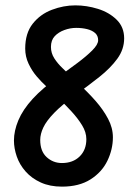

<svg xmlns="http://www.w3.org/2000/svg" viewBox="-20 -695 521 716"><path d="M211 -87Q252 -87 277 -111.5Q302 -136 302 -176Q302 -202 286 -228Q270 -254 246.5 -279.5Q223 -305 201 -326L179 -347Q169 -358 151.5 -374Q134 -390 116.5 -410.5Q99 -431 86.5 -457.5Q74 -484 74 -514Q74 -571 102 -606.5Q130 -642 173.5 -658.5Q217 -675 261 -675Q303 -675 345 -662Q387 -649 415 -621.5Q443 -594 443 -552Q443 -511 417.5 -476Q392 -441 351 -408.5Q310 -376 263 -342Q211 -304 182 -274Q153 -244 141.5 -219.5Q130 -195 130 -173Q130 -131 154 -109Q178 -87 211 -87ZM211 1Q166 1 132 -14.5Q98 -30 75.5 -55.5Q53 -81 42.5 -111.5Q32 -142 32 -171Q32 -207 48.5 -246.5Q65 -286 102 -326.5Q139 -367 199 -409Q235 -435 268.5 -460Q302 -485 324 -507Q346 -529 346 -545Q346 -562 334.5 -572Q323 -582 304.5 -586.5Q286 -591 264 -591Q242 -591 220 -583Q198 -575 184 -560Q170 -545 170 -520Q170 -497 182.5 -477.5Q195 -458 213 -441Q231 -424 247 -408L277 -379Q309 -350 337 -318Q365 -286 383 -252Q401 -218 401 -183Q401 -138 380.5 -95.5Q360 -53 317.5 -26Q275 1 211 1Z"/></svg>

Font: Edu SA Beginner SemiBold
Style: Regular
Weight: 600
Version: Version 1.003